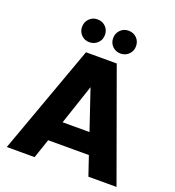

<svg xmlns="http://www.w3.org/2000/svg" viewBox="-160 -1037 1056 1161"><g transform="rotate(20 368.5 -456.5)"><path d="M499 -124H237L195 0H16L270 -702H468L722 0H541ZM455 -256 368 -513 282 -256ZM268 -766Q237 -766 216 -787Q195 -808 195 -839Q195 -870 216 -891.5Q237 -913 268 -913Q300 -913 321 -892Q342 -871 342 -839Q342 -808 320.5 -787Q299 -766 268 -766ZM468 -766Q437 -766 416 -787Q395 -808 395 -839Q395 -870 416 -891.5Q437 -913 468 -913Q500 -913 521 -892Q542 -871 542 -839Q542 -808 520.5 -787Q499 -766 468 -766Z"/></g></svg>

Font: MSTAGE
Style: Bold
Weight: 700
Designer: Ninad Kale (Devanagari), Jonny Pinhorn (Latin)
Foundry: Indian Type Foundry
Version: 4.004